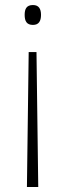

<svg xmlns="http://www.w3.org/2000/svg" viewBox="-20 -555 261 763"><path d="M143 -496C143 -520 134 -535 111 -535C85 -535 78 -519 78 -496C78 -471 86 -456 111 -456C134 -456 143 -471 143 -496ZM94 -348 87 188H132L125 -348Z"/></svg>

Font: Noto Sans Myanmar UI SemiCondensed ExtraLight
Style: Regular
Weight: 200
Width: 4
Designer: Monotype Design Team
Foundry: Monotype Imaging Inc.
Version: Version 2.103